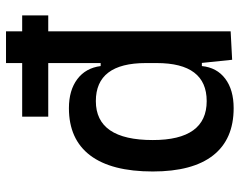

<svg xmlns="http://www.w3.org/2000/svg" viewBox="-98 -674 782 626"><g transform="rotate(-90 293.0 -361.0)"><path d="M225.6 -594.7V-679.7H400.4V-732.4H503.9V-679.7H555.7V-594.7H503.9V0L411.1 4.9L400.9 -93.8H390.6Q385.7 -44.9 349.4 -17.6Q313 9.8 253.4 9.8Q151.9 9.8 99.4 -57.1Q46.9 -124 46.9 -253.9Q46.9 -388.7 99.4 -458Q151.9 -527.3 253.4 -527.3Q311.5 -527.3 347.9 -500Q384.3 -472.7 390.6 -423.8H400.4V-594.7ZM400.4 -241.2V-276.4Q400.4 -439.5 276.4 -439.5Q149.4 -439.5 149.4 -253.9Q149.4 -78.1 276.4 -78.1Q400.4 -78.1 400.4 -241.2Z"/></g></svg>

Font: Cascadia Mono PL
Style: Regular
Weight: 400
Monospace: yes
Designer: Aaron Bell
Foundry: Saja Typeworks
Version: Version 2404.023; ttfautohint (v1.8.4)